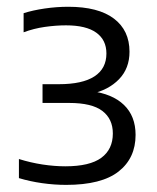

<svg xmlns="http://www.w3.org/2000/svg" viewBox="-20 -834 452 553"><path d="M170.5 -301.5Q136 -301.5 101 -306.5Q66 -311.5 34.5 -321V-376Q68 -365.5 102.5 -360.2Q137 -355 168 -355Q238.5 -355 271.8 -379.5Q305 -404 305 -449.5Q305 -491.5 274.8 -514.5Q244.5 -537.5 179.5 -537.5H102.5V-591.5H149.5Q217.5 -591.5 252 -614Q286.5 -636.5 286.5 -680Q286.5 -719 257.2 -740Q228 -761 170 -761Q141 -761 109.2 -756.5Q77.5 -752 48 -741V-796Q74.5 -804.5 108.8 -809.5Q143 -814.5 176.5 -814.5Q263 -814.5 308 -780.5Q353 -746.5 353 -685Q353 -637 322.8 -605.8Q292.5 -574.5 242 -563.5V-571.5Q303.5 -564 337 -531.8Q370.5 -499.5 370.5 -445.5Q370.5 -378.5 321.5 -340Q272.5 -301.5 170.5 -301.5Z"/></svg>

Font: Encode Sans SemiExpanded
Style: Regular
Weight: 400
Width: 6
Designer: Multiple Designers
Foundry: Impallari Type
Version: Version 3.002